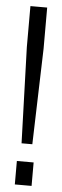

<svg xmlns="http://www.w3.org/2000/svg" viewBox="-54 -772 258 799"><g transform="rotate(5 75.0 -372.5)"><path d="M53 -173 40 -573V-745H110V-573L98 -173ZM40 0V-98H110V0Z"/></g></svg>

Font: Exetegue
Style: Regular
Weight: 400
Designer: Fábio Duarte Martins
Foundry: Fábio Duarte Martins
Version: Version 0.001